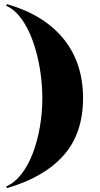

<svg xmlns="http://www.w3.org/2000/svg" viewBox="-20 -802 495 948"><path d="M10 -774 15 -781.5Q197 -729 293.5 -610.5Q390 -492 390 -317.5Q390 -142.5 293.5 -34.2Q197 74 15 126.5L10 119Q52.5 100.5 86 57.2Q119.5 14 142.2 -46Q165 -106 177 -175.8Q189 -245.5 189 -317.5Q189 -389.5 177 -462.2Q165 -535 142.2 -599Q119.5 -663 86 -709Q52.5 -755 10 -774Z"/></svg>

Font: Engraving CC
Style: Bold
Weight: 700
Designer: indestructible type*
Foundry: Cowboy Collective
Version: Version 1.000